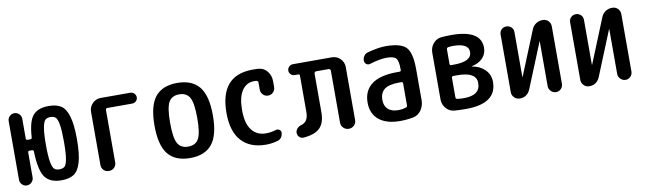

<svg xmlns="http://www.w3.org/2000/svg" viewBox="-36 -940 4572 1360"><g transform="rotate(-10 2250.0 -260.0)"><path d="M360.8 -436.5Q347.7 -448.2 323.7 -448.2Q299.8 -448.2 287.1 -436.5Q274.4 -424.8 266.6 -383.3Q258.8 -341.8 258.8 -259.8Q258.8 -177.7 266.6 -136.2Q274.4 -94.7 287.1 -83.5Q299.8 -72.3 323.7 -72.3Q347.7 -72.3 360.8 -83.5Q374 -94.7 381.3 -136.2Q388.7 -177.7 388.7 -259.8Q388.7 -341.8 381.3 -383.3Q374 -424.8 360.8 -436.5ZM28.3 -48.8V-470.7Q28.3 -490.2 42.5 -504.9Q56.6 -519.5 76.7 -519.5Q96.7 -519.5 111.3 -505.4Q126 -491.2 126 -470.7V-328.1Q126 -317.4 137.7 -317.4H157.2Q162.1 -317.4 165.5 -320.8Q168.9 -324.2 168.9 -329.1Q175.8 -443.4 211.9 -485.4Q248 -527.3 324.2 -527.3Q380.9 -527.3 414.1 -505.9Q447.3 -484.4 464.8 -425.3Q482.4 -366.2 482.4 -260.3Q482.4 -154.3 464.8 -95.2Q447.3 -36.1 414.1 -14.6Q380.9 6.8 324.2 6.8Q243.2 6.8 207 -42.5Q170.9 -91.8 167 -227.5Q167 -238.3 155.3 -239.3H137.7Q126 -239.3 126 -227.5V-48.8Q126 -29.3 111.3 -14.6Q96.7 0 76.7 0Q56.6 0 42.5 -14.6Q28.3 -29.3 28.3 -48.8Z M614.3 -52.7V-434.6Q614.3 -469.7 639.2 -494.6Q664.1 -519.5 699.2 -519.5H911.1Q927.7 -519.5 939.5 -507.8Q951.2 -496.1 951.2 -480Q951.2 -463.9 939.5 -452.6Q927.7 -441.4 911.1 -441.4H732.4Q721.7 -441.4 720.7 -428.7V-52.7Q720.7 -30.3 705.6 -15.1Q690.4 0 667 0Q643.6 0 628.9 -15.1Q614.3 -30.3 614.3 -52.7Z M1325.2 -408.7Q1302.7 -448.2 1250 -448.2Q1197.3 -448.2 1174.8 -408.7Q1152.3 -369.1 1152.3 -260.3Q1152.3 -151.4 1174.8 -111.8Q1197.3 -72.3 1250 -72.3Q1302.7 -72.3 1325.2 -111.8Q1347.7 -151.4 1347.7 -260.3Q1347.7 -369.1 1325.2 -408.7ZM1408.2 -54.2Q1356.4 9.8 1250 9.8Q1143.6 9.8 1091.8 -54.2Q1040 -118.2 1040 -260.3Q1040 -402.3 1091.8 -466.3Q1143.6 -530.3 1250 -530.3Q1356.4 -530.3 1408.2 -466.3Q1460 -402.3 1460 -260.3Q1460 -118.2 1408.2 -54.2Z M1794.9 9.8Q1681.6 9.8 1619.6 -58.1Q1557.6 -126 1557.6 -259.8Q1557.6 -529.3 1792 -530.3Q1825.2 -530.3 1839.8 -528.3Q1876 -524.4 1898.9 -494.1Q1921.9 -463.9 1921.9 -424.8V-382.8Q1921.9 -360.4 1906.7 -345.2Q1891.6 -330.1 1869.6 -330.1Q1847.7 -330.1 1833 -345.7Q1818.4 -361.3 1818.4 -382.8V-433.6Q1818.4 -444.3 1805.7 -447.3Q1800.8 -448.2 1790 -448.2Q1734.4 -448.2 1702.1 -400.9Q1669.9 -353.5 1669.9 -259.8Q1669.9 -164.1 1707 -116.7Q1744.1 -69.3 1807.6 -69.3Q1846.7 -69.3 1879.9 -80.1Q1893.6 -85 1905.8 -77.6Q1918 -70.3 1918 -55.7Q1918 -37.1 1907.7 -22Q1897.5 -6.8 1878.9 -2Q1836.9 9.8 1794.9 9.8Z M2065.4 6.8Q2047.9 7.8 2035.2 -4.4Q2022.5 -16.6 2022.5 -35.2Q2022.5 -51.8 2034.7 -65.4Q2046.9 -79.1 2065.4 -84Q2116.2 -97.7 2116.2 -168V-430.7Q2116.2 -439.5 2107.4 -440.4H2081.1Q2064.5 -440.4 2052.7 -451.7Q2041 -462.9 2041 -478.5Q2041 -495.1 2052.7 -506.8Q2064.5 -518.6 2081.1 -518.6H2361.3Q2396.5 -518.6 2421.4 -493.7Q2446.3 -468.8 2446.3 -433.6V-52.7Q2446.3 -29.3 2430.2 -14.2Q2414.1 1 2392.1 1Q2370.1 1 2354 -14.6Q2337.9 -30.3 2337.9 -52.7V-427.7Q2337.9 -431.6 2334 -436Q2330.1 -440.4 2326.2 -440.4H2233.4Q2228.5 -440.4 2224.6 -436Q2220.7 -431.6 2220.7 -427.7V-148.4Q2220.7 -73.2 2184.6 -36.6Q2148.4 0 2065.4 6.8Z M2797.9 -259.8Q2725.6 -259.8 2693.4 -234.9Q2661.1 -210 2661.1 -158.2Q2661.1 -115.2 2687 -91.8Q2712.9 -68.4 2759.8 -68.4Q2789.1 -68.4 2816.4 -77.1Q2826.2 -80.1 2826.2 -91.8V-249Q2826.2 -259.8 2815.4 -259.8ZM2759.8 9.8Q2662.1 9.8 2608.4 -34.2Q2554.7 -78.1 2554.7 -158.2Q2554.7 -244.1 2615.2 -289.6Q2675.8 -335 2797.9 -335H2815.4Q2826.2 -335 2826.2 -345.7V-351.6Q2826.2 -410.2 2810.5 -429.2Q2794.9 -448.2 2742.2 -448.2Q2693.4 -448.2 2620.1 -425.8Q2605.5 -420.9 2592.8 -430.2Q2580.1 -439.5 2580.1 -455.1Q2580.1 -474.6 2590.8 -489.7Q2601.6 -504.9 2621.1 -509.8Q2693.4 -529.3 2748 -530.3Q2858.4 -530.3 2896.5 -490.2Q2934.6 -450.2 2934.6 -332V-108.4Q2934.6 -69.3 2912.6 -37.6Q2890.6 -5.9 2853.5 1Q2807.6 9.8 2759.8 9.8Z M3173.8 -227.5V-86.9Q3173.8 -76.2 3185.5 -74.2Q3208 -71.3 3232.4 -71.3Q3351.6 -71.3 3350.6 -160.2Q3350.6 -239.3 3214.8 -239.3H3184.6Q3173.8 -238.3 3173.8 -227.5ZM3173.8 -432.6V-328.1Q3173.8 -317.4 3184.6 -317.4H3204.1Q3332 -317.4 3332 -386.7Q3332 -448.2 3221.7 -449.2Q3203.1 -449.2 3184.6 -446.3Q3173.8 -443.4 3173.8 -432.6ZM3151.4 3.9Q3115.2 1 3091.3 -26.9Q3067.4 -54.7 3067.4 -91.8V-427.7Q3067.4 -464.8 3091.3 -493.2Q3115.2 -521.5 3151.4 -524.4Q3188.5 -527.3 3221.7 -527.3Q3434.6 -527.3 3434.6 -398.4Q3434.6 -354.5 3405.3 -324.2Q3376 -293.9 3326.2 -284.2Q3325.2 -284.2 3325.2 -283.2Q3325.2 -282.2 3327.1 -282.2Q3382.8 -273.4 3418.9 -237.8Q3455.1 -202.1 3455.1 -149.4Q3455.1 6.8 3232.4 6.8Q3193.4 6.8 3151.4 3.9Z M3622.1 0Q3598.6 0 3582.5 -16.6Q3566.4 -33.2 3566.4 -55.7V-469.7Q3566.4 -491.2 3580.6 -505.4Q3594.7 -519.5 3615.7 -519.5Q3636.7 -519.5 3651.4 -505.4Q3666 -491.2 3666 -469.7V-147.5Q3666 -146.5 3667 -146.5Q3668 -146.5 3668 -147.5L3797.9 -466.8Q3807.6 -491.2 3829.1 -505.4Q3850.6 -519.5 3877 -519.5Q3901.4 -519.5 3917.5 -503.4Q3933.6 -487.3 3933.6 -462.9V-51.8Q3933.6 -30.3 3918.9 -15.1Q3904.3 0 3883.3 0Q3862.3 0 3846.7 -15.6Q3831.1 -31.2 3831.1 -51.8V-373Q3831.1 -374 3830.1 -374Q3829.1 -374 3829.1 -373L3698.2 -51.8Q3675.8 0 3622.1 0Z M4122.1 0Q4098.6 0 4082.5 -16.6Q4066.4 -33.2 4066.4 -55.7V-469.7Q4066.4 -491.2 4080.6 -505.4Q4094.7 -519.5 4115.7 -519.5Q4136.7 -519.5 4151.4 -505.4Q4166 -491.2 4166 -469.7V-147.5Q4166 -146.5 4167 -146.5Q4168 -146.5 4168 -147.5L4297.9 -466.8Q4307.6 -491.2 4329.1 -505.4Q4350.6 -519.5 4377 -519.5Q4401.4 -519.5 4417.5 -503.4Q4433.6 -487.3 4433.6 -462.9V-51.8Q4433.6 -30.3 4418.9 -15.1Q4404.3 0 4383.3 0Q4362.3 0 4346.7 -15.6Q4331.1 -31.2 4331.1 -51.8V-373Q4331.1 -374 4330.1 -374Q4329.1 -374 4329.1 -373L4198.2 -51.8Q4175.8 0 4122.1 0Z"/></g></svg>

Font: Rounded-X Mgen+ 1mn medium
Style: Regular
Weight: 500
Designer: [Source Han Sans]
Ryoko NISHIZUKA  (kana & ideographs); Paul D. Hunt (Latin, Greek & Cyrillic); Wenlong ZHANG  (bopomofo
Version: Version 1.059.20150602